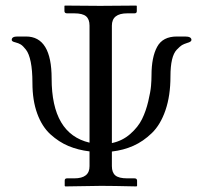

<svg xmlns="http://www.w3.org/2000/svg" viewBox="-20 -666 727 688"><path d="M613.8 -535.2H643.1Q666 -535.2 666 -522.9Q666 -516.1 650.9 -512.2Q638.7 -508.3 631.8 -504.2Q625 -500 613.5 -488Q602.1 -476.1 596.4 -452.1Q590.8 -428.2 590.8 -392.1Q590.8 -323.2 573 -271.2Q555.2 -219.2 524.2 -189.2Q493.2 -159.2 458 -143.6Q422.9 -127.9 380.9 -123V-70.8Q380.9 -47.9 393.3 -37.4Q405.8 -26.9 436 -26.9H461.9Q470.7 -26.9 471.2 -19V0L469.2 2Q382.3 0 342.8 0L213.9 2L211.9 0V-19Q211.9 -26.9 220.2 -26.9H246.1Q301.3 -26.9 300.8 -70.8V-123.5Q259.8 -128.4 225.3 -142.8Q190.9 -157.2 160.6 -184.8Q130.4 -212.4 113.3 -259.3Q96.2 -306.2 96.2 -369.1Q96.2 -414.1 90.1 -444.1Q84 -474.1 73 -488Q62 -502 54.4 -506.6Q46.9 -511.2 35.2 -514.2Q22 -517.1 22 -522.9Q22 -535.2 42 -535.2H73.2Q165 -535.2 165 -384.8Q165 -186.5 300.8 -154.8V-574.2Q300.8 -597.2 288.3 -607.7Q275.9 -618.2 246.1 -618.2H220.2Q211.4 -618.2 210.9 -626V-645L212.9 -646Q299.8 -645 338.9 -645L467.8 -646L470.2 -645V-626Q470.2 -618.2 461.9 -618.2H436Q380.9 -618.2 380.9 -574.2V-153.3Q418.5 -161.1 446.8 -186Q475.1 -210.9 489 -239.3Q502.9 -267.6 511.2 -302.7Q519.5 -337.9 521.2 -358.4Q522.9 -378.9 522.9 -396Q522.9 -460.9 543 -498Q563 -535.2 613.8 -535.2Z"/></svg>

Font: Linux Libertine O
Style: Regular
Weight: 400
Designer: Philipp H. Poll
Foundry: Philipp H. Poll
Version: Version 5.3.0